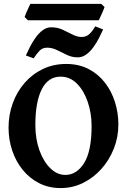

<svg xmlns="http://www.w3.org/2000/svg" viewBox="-20 -962 669 997"><path d="M295.4 14.6Q232.9 14.6 182.9 -11Q132.8 -36.6 97.4 -80.6Q62 -124.5 43.2 -180.9Q24.4 -237.3 24.4 -298.8Q24.4 -365.2 45.9 -425Q67.4 -484.9 107.4 -531Q147.5 -577.1 202.4 -603.5Q257.3 -629.9 323.7 -629.9Q389.6 -629.9 440.2 -603.5Q490.7 -577.1 525.1 -532.5Q559.6 -487.8 577.1 -431.6Q594.7 -375.5 594.7 -315.9Q594.7 -249.5 571 -189.9Q547.4 -130.4 505.9 -84.2Q464.4 -38.1 410.4 -11.7Q356.4 14.6 295.4 14.6ZM319.3 -53.7Q378.4 -53.7 417 -115.7Q455.6 -177.7 455.6 -307.1Q455.6 -374.5 435.5 -433.1Q415.5 -491.7 379.4 -527.8Q343.3 -564 294.9 -564Q230 -564 196.8 -498.3Q163.6 -432.6 163.6 -313Q163.6 -240.2 184.8 -181.4Q206.1 -122.6 241.5 -88.1Q276.9 -53.7 319.3 -53.7ZM515.6 -809.1Q506.8 -789.6 494.1 -764.6Q481.4 -739.7 464.8 -716.8Q448.2 -693.8 427.7 -679Q407.2 -664.1 383.8 -664.1Q354 -664.1 327.6 -676.8Q301.3 -689.5 276.1 -701.9Q251 -714.4 224.6 -714.4Q201.7 -714.4 187.3 -700.4Q172.9 -686.5 154.8 -659.2L114.3 -673.8Q123 -693.8 135.7 -718.8Q148.4 -743.7 165 -766.8Q181.6 -790 201.9 -805.2Q222.2 -820.3 245.6 -820.3Q277.8 -820.3 304.9 -807.9Q332 -795.4 356.4 -782.7Q380.9 -770 403.8 -770Q426.3 -770 442.1 -783.4Q458 -796.9 474.6 -825.2ZM522.9 -925.3Q521 -918.5 514.6 -904.1Q508.3 -889.6 502 -876Q495.6 -862.3 493.2 -856.9H125L107.9 -873.5Q109.9 -880.9 115.7 -894.5Q121.6 -908.2 128.2 -921.9Q134.8 -935.5 137.7 -941.9H505.9Z"/></svg>

Font: Gentium Book Plus
Style: Bold
Weight: 700
Designer: Victor Gaultney, Annie Olsen, Iska Routamaa, Becca Hirsbrunner
Foundry: SIL International
Version: Version 6.101